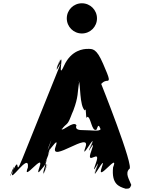

<svg xmlns="http://www.w3.org/2000/svg" viewBox="-20 -1123 986 1170"><path d="M479 -1103C428 -1103 387 -1062 387 -1011C387 -960 428 -919 479 -919C530 -919 571 -960 571 -1011C571 -1062 530 -1103 479 -1103ZM513 -825C492 -825 414 -820 370 -722C324 -620 379 -830 338 -735C295 -636 374 -834 336 -733C297 -628 379 -807 335 -699C295 -599 156 -255 116 -155C64 -26 110 -193 56 -78C11 20 90 -178 57 -76C29 10 160 -203 150 -103C110 -3 256 -204 220 -103C185 -4 293 -195 254 -90C217 11 299 -191 256 -92C214 3 291 -218 255 -128C215 -28 323 -302 283 -202C246 -112 326 -335 284 -240C241 -141 319 -339 282 -238C243 -133 352 -325 318 -227C282 -125 537 -328 501 -227C466 -128 573 -332 537 -238C497 -138 575 -340 535 -240C490 -134 575 -311 536 -202C499 -101 601 -229 564 -128C524 -19 609 -198 564 -92C524 8 606 -190 566 -90C530 4 634 -201 600 -103C564 -1 709 -203 669 -103C659 -3 702 14 746 27C770 27 772 24 780 4C768 -29 741 -65 767 -93C805 -93 587 -636 595 -616C599 -604 599 -624 627 -630C651 -630 651 -636 608 -735C567 -830 544 -825 513 -825ZM488 -330C466 -330 434 -331 446 -360C427 -389 361 -320 354 -336C365 -365 343 -304 355 -333C385 -375 389 -354 411 -411C422 -440 415 -421 427 -450C459 -536 451 -556 463 -630C474 -659 448 -601 460 -630C471 -614 464 -477 497 -450C508 -479 500 -382 512 -411C534 -413 538 -317 568 -333C579 -362 581 -365 593 -336C585 -320 540 -330 488 -330Z"/></svg>

Font: Hussar Przerywany
Style: Regular
Weight: 400
Foundry: Cannot Into Space Fonts
Version: Version 0.982